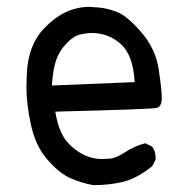

<svg xmlns="http://www.w3.org/2000/svg" viewBox="-20 -541 540 559"><path d="M252 -2Q217 -8 184.5 -22.5Q152 -37 117 -77.5Q82 -118 69 -183Q57 -239 57 -287L58 -324Q61 -409 109 -459Q168 -521 240 -521Q246 -521 269 -519Q292 -517 321 -506Q350 -495 391.5 -447Q433 -399 442 -339.5Q451 -280 451 -256Q451 -231 437 -227Q423 -223 141 -216Q152 -146 187 -116Q228 -78 277 -78Q281 -78 299 -79Q317 -80 344.5 -98Q372 -116 403 -124L423 -114Q433 -101 433 -82V-76L423 -57Q378 -21 338 -11.5Q298 -2 252 -2ZM131 -292 372 -302Q368 -380 332 -412.5Q296 -445 246 -445Q235 -445 215 -441Q195 -437 173.5 -414.5Q152 -392 143 -364.5Q134 -337 131 -292Z"/></svg>

Font: Xiaolai Mono SC
Style: Regular
Weight: 400
Monospace: yes
Designer: LXGW / Nozomi Seto
Version: Version 3.113;September 30, 2024